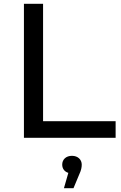

<svg xmlns="http://www.w3.org/2000/svg" viewBox="-20 -720 634 1003"><path d="M205 -87V-700H105V0H584V-87ZM356 94C325 94 305 113 305 140C305 161 317 177 337 183L314 263H364L394 191C404 170 407 154 407 140C407 114 387 94 356 94Z"/></svg>

Font: AWKNG-Font Medium
Style: Regular
Weight: 500
Designer: Awakening Church
Foundry: Awakening Church
Version: Version 1.700;PS 001.700;hotconv 1.0.88;makeotf.lib2.5.64775